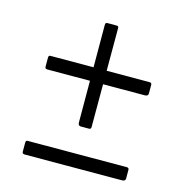

<svg xmlns="http://www.w3.org/2000/svg" viewBox="-91 -743 733 757"><g transform="rotate(15 275.5 -364.5)"><path d="M486 -84Q486 -73 472 -73L76 -72Q70 -72 67.5 -74Q65 -76 65 -82V-117Q65 -127 72 -127L477 -128Q486 -128 486 -119ZM486 -431Q486 -420 472 -420L76 -419Q70 -419 67.5 -421Q65 -423 65 -429V-464Q65 -474 72 -474L477 -475Q486 -475 486 -466ZM260 -236Q249 -236 249 -250L248 -646Q248 -653 250 -655Q252 -657 258 -657H293Q302 -657 302 -650V-245Q302 -236 294 -236Z"/></g></svg>

Font: Libre Franklin Light
Style: Regular
Weight: 300
Designer: Pablo Impallari, Rodrigo Fuenzalida, Nhung Nguyen
Foundry: Impallari Type
Version: Version 3.000